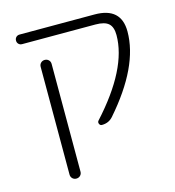

<svg xmlns="http://www.w3.org/2000/svg" viewBox="-110 -637 841 925"><g transform="rotate(-15 310.5 -174.5)"><path d="M446.3 -544.9Q578.1 -544.9 578.1 -424.8Q578.1 -251 398.4 -45.9Q377 -21.5 342.8 -21.5Q334 -21.5 330.1 -30.3Q326.2 -39.1 332 -45.9Q522.5 -254.9 522.5 -421.9Q522.5 -461.9 502.9 -479.5Q483.4 -497.1 437.5 -497.1H72.3Q61.5 -497.1 54.7 -503.9Q47.9 -510.7 47.9 -521Q47.9 -531.2 54.7 -538.1Q61.5 -544.9 72.3 -544.9ZM129.9 168.9V-368.2Q129.9 -379.9 137.7 -387.7Q145.5 -395.5 157.2 -395.5Q168.9 -395.5 176.8 -387.7Q184.6 -379.9 184.6 -368.2V168.9Q184.6 180.7 176.8 188.5Q168.9 196.3 157.2 196.3Q145.5 196.3 137.7 188.5Q129.9 180.7 129.9 168.9Z"/></g></svg>

Font: Gen Jyuu Gothic Light
Style: Regular
Weight: 200
Designer: [Source Han Sans]
Ryoko NISHIZUKA  (kana & ideographs); Paul D. Hunt (Latin, Greek & Cyrillic); Wenlong ZHANG  (bopomofo
Version: Version 1.002.20150607